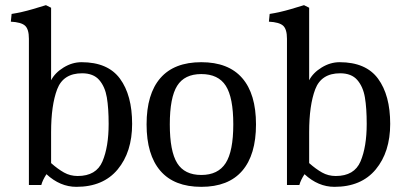

<svg xmlns="http://www.w3.org/2000/svg" viewBox="-20 -717 1560 744"><path d="M160 -42Q145 -19 140 0H92V-567Q92 -604 77 -617.5Q62 -631 22 -633L25 -663Q64 -669 106.5 -681.5Q149 -694 158 -697L178 -687V-406Q193 -435 226.5 -455.5Q260 -476 296 -476Q398 -476 445 -412Q492 -348 492 -237Q492 -128 436 -60.5Q380 7 276 7Q213 7 160 -42ZM401 -237Q401 -298 394 -339.5Q387 -381 364.5 -407Q342 -433 298 -433Q225 -433 201.5 -371Q178 -309 178 -205V-85Q204 -62 228 -48.5Q252 -35 281 -35Q353 -35 377 -91.5Q401 -148 401 -237Z M548 -235Q548 -353 601.5 -414.5Q655 -476 760 -476Q865 -476 918.5 -414.5Q972 -353 972 -235Q972 -117 918.5 -55Q865 7 760 7Q655 7 601.5 -55Q548 -117 548 -235ZM884 -235Q884 -339 855 -384.5Q826 -430 760 -430Q695 -430 666.5 -384.5Q638 -339 638 -235Q638 -131 666.5 -85Q695 -39 760 -39Q825 -39 854.5 -85Q884 -131 884 -235Z M1160 -42Q1145 -19 1140 0H1092V-567Q1092 -604 1077 -617.5Q1062 -631 1022 -633L1025 -663Q1064 -669 1106.5 -681.5Q1149 -694 1158 -697L1178 -687V-406Q1193 -435 1226.5 -455.5Q1260 -476 1296 -476Q1398 -476 1445 -412Q1492 -348 1492 -237Q1492 -128 1436 -60.5Q1380 7 1276 7Q1213 7 1160 -42ZM1401 -237Q1401 -298 1394 -339.5Q1387 -381 1364.5 -407Q1342 -433 1298 -433Q1225 -433 1201.5 -371Q1178 -309 1178 -205V-85Q1204 -62 1228 -48.5Q1252 -35 1281 -35Q1353 -35 1377 -91.5Q1401 -148 1401 -237Z"/></svg>

Font: Caladea
Style: Regular
Weight: 400
Designer: Carolina Giovagnoli and Andres Torresi
Foundry: Carolina Giovagnoli & Andres Torresi
Version: Version 1.001